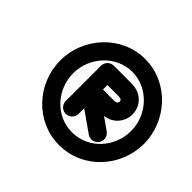

<svg xmlns="http://www.w3.org/2000/svg" viewBox="-158 -821 1066 1066"><g transform="rotate(45 375.5 -287.5)"><path d="M275.6 -426C275.6 -333.7 275.6 -241.4 275.6 -149.1C275.6 -121.2 298.2 -98.6 326.1 -98.6C353.9 -98.6 376.6 -121.2 376.6 -149.1C376.6 -241.4 376.6 -333.7 376.6 -426C376.6 -453.9 353.9 -476.5 326.1 -476.5C298.2 -476.5 275.6 -453.9 275.6 -426ZM326.1 -375.5C369.4 -375.5 412.7 -375.5 456 -375.5C462.9 -375.5 470.3 -375.8 477.1 -374.2C479.8 -373.5 482.7 -372.5 484.8 -370.6C486.5 -369.1 487.8 -367.1 488.5 -365C488.5 -365 488.5 -365 488.5 -365C488.5 -365 488.5 -365 488.5 -365C489.5 -362.2 489.8 -359 489.4 -356.1C489.4 -356.1 489.4 -356.1 489.4 -356.1C489.4 -356.1 489.4 -356.1 489.4 -356.1C488.8 -351.7 486.4 -346.7 482.6 -344.2C480.4 -342.7 477.6 -341.8 475 -341.3C468.8 -340.1 462.3 -340.3 456 -340.3C412.9 -340.3 369.9 -340.3 326.8 -340.3C303.3 -340.3 286.4 -324.1 280.2 -304.5C274 -284.9 278.5 -262 297.7 -248.5C364.5 -201.6 431.2 -154.7 497.9 -107.8C520.7 -91.8 552.2 -97.2 568.2 -120.1C584.3 -142.9 578.8 -174.4 556 -190.4C489.2 -237.3 422.5 -284.2 355.8 -331.1C336.6 -344.6 317.6 -321.7 309.2 -295.3C300.9 -269 303.3 -239.3 326.8 -239.3C369.9 -239.3 412.9 -239.3 456 -239.3C468.7 -239.3 481.4 -239.7 494 -242.1C510 -245.2 525.4 -251.2 538.9 -260.3C566.8 -279 585.3 -309.9 589.6 -343.1C589.6 -343.1 589.6 -343.1 589.6 -343.1C589.6 -343.1 589.6 -343.1 589.6 -343.1C592 -361.9 590 -381.1 583.6 -399C583.6 -399 583.6 -399 583.6 -399C583.6 -399 583.6 -399 583.6 -399C577 -417.5 565.7 -434.2 550.8 -447C536.4 -459.5 518.8 -468.1 500.3 -472.5C485.7 -475.9 470.9 -476.5 456 -476.5C412.7 -476.5 369.4 -476.5 326.1 -476.5C298.2 -476.5 275.6 -453.9 275.6 -426C275.6 -398.1 298.2 -375.5 326.1 -375.5ZM650.2 -287.8C650.2 -161.2 552.7 -50.5 423 -50.5C293.3 -50.5 195.8 -161.2 195.8 -287.8C195.8 -412.8 295 -525.2 423 -525.2C551 -525.2 650.2 -412.8 650.2 -287.8ZM94.8 -287.8C94.8 -105.7 237.7 50.5 423 50.5C608.3 50.5 751.2 -105.7 751.2 -287.8C751.2 -468.3 606.6 -626.2 423 -626.2C239.4 -626.2 94.8 -468.3 94.8 -287.8Z"/></g></svg>

Font: FRB American Cursive Guidelines Ultra
Style: Bold Italic
Weight: 1000
Italic angle: -25°
Version: Version 2.0;Modular Font Editor K font №1